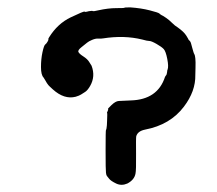

<svg xmlns="http://www.w3.org/2000/svg" viewBox="-20 -464 587 520"><path d="M333 -444Q362 -442 385.5 -436Q409 -430 411.5 -427.5Q414 -425 417.5 -423Q421 -421 421.5 -421Q422 -421 430 -415.5Q438 -410 446 -402Q454 -394 461 -390Q478 -378 484.5 -367.5Q491 -357 491 -356L492 -355Q496 -352 497.5 -346Q499 -340 500.5 -335Q502 -330 503.5 -324.5Q505 -319 506.5 -317Q508 -315 509 -306Q510 -297 509.5 -281.5Q509 -266 509 -261Q510 -217 478 -175Q441 -126 373 -113Q353 -109 349 -95Q348 -91 348.5 -47Q349 -3 347 6Q344 23 325 33Q309 40 294.5 33Q280 26 275.5 20Q271 14 269.5 12.5Q268 11 267 4Q266 -3 266 -57Q266 -111 267 -112Q268 -113 268.5 -116.5Q269 -120 269.5 -125Q270 -130 270 -137Q271 -158 270 -158Q269 -158 271.5 -163Q274 -168 272.5 -168.5Q271 -169 282 -179.5Q293 -190 301.5 -190.5Q310 -191 334 -192Q407 -194 427 -256L429 -259Q432 -262 432.5 -268.5Q433 -275 434 -276Q437 -284 433 -304.5Q429 -325 423.5 -331Q418 -337 404 -345Q390 -353 384.5 -353Q379 -353 365 -357Q316 -369 259 -360Q253 -359 246 -359.5Q239 -360 229.5 -356Q220 -352 216 -348.5Q212 -345 201 -336.5Q190 -328 192.5 -323Q195 -318 206 -311Q217 -304 222 -295.5Q227 -287 228 -286Q239 -257 224 -231Q217 -219 210.5 -215Q204 -211 199.5 -208Q195 -205 185 -202Q154 -194 123 -222Q113 -231 111 -233.5Q109 -236 107 -239Q105 -242 102 -247.5Q99 -253 98 -254Q91 -261 91 -282.5Q91 -304 95 -322.5Q99 -341 102.5 -343.5Q106 -346 109 -351.5Q112 -357 111 -357.5Q110 -358 113 -363Q136 -400 171.5 -417Q207 -434 209 -432.5Q211 -431 216 -432.5Q221 -434 223.5 -434Q226 -434 228 -434.5Q230 -435 231 -434Q234 -433 246 -436Q273 -442 295 -442Q317 -442 317 -443Q317 -444 333 -444Z"/></svg>

Font: TT2020 Style E
Style: Regular
Weight: 400
Version: Version 00.2